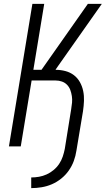

<svg xmlns="http://www.w3.org/2000/svg" viewBox="-20 -755 545 990"><path d="M141 215V160Q161 160 181 156.5Q201 153 220 144.5Q239 136 256 122Q273 108 285 90Q297 72 303.5 52.5Q310 33 314 13L347 -192Q350 -209 351.5 -226Q353 -243 350.5 -259.5Q348 -276 342.5 -291Q337 -306 326 -317.5Q315 -329 299.5 -334.5Q284 -340 267 -340H143L87 0H26L147 -735H208L152 -395H194L433 -735H505L279 -414L266 -395H267Q293 -395 317.5 -388.5Q342 -382 361 -367.5Q380 -353 392 -331.5Q404 -310 409 -285.5Q414 -261 413 -235Q412 -209 408 -182L374 22Q370 49 360.5 75Q351 101 334.5 124.5Q318 148 295.5 166Q273 184 247.5 195Q222 206 194.5 210.5Q167 215 141 215Z"/></svg>

Font: Iosevka SS18 Light
Style: Italic
Weight: 300
Italic angle: -9°
Monospace: yes
Designer: Belleve Invis
Foundry: Belleve Invis
Version: Version 25.1.1; ttfautohint (v1.8.4)